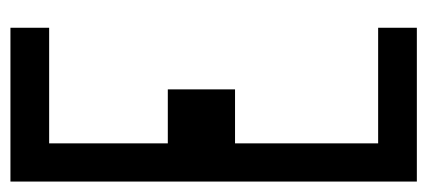

<svg xmlns="http://www.w3.org/2000/svg" viewBox="-252 -528 838 377"><g transform="rotate(-90 167.5 -340.0)"><path d="M-1 59V-739H301V-663H74V-430H180V-298H74V-17H301V59Z"/></g></svg>

Font: Ekushey Kolom
Style: Bold
Weight: 700
Designer: Al Mamun Sumon
Foundry: Al Mamun Sumon
Version: Version 1.0